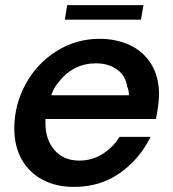

<svg xmlns="http://www.w3.org/2000/svg" viewBox="-20 -721 677 752"><path d="M36 -217Q36 -310 80 -391Q124 -472 201 -520.5Q278 -569 370 -569Q435 -569 488 -544.5Q541 -520 572 -470.5Q603 -421 603 -349Q602 -313 591 -255H158V-238Q158 -174 193.5 -133Q229 -92 291 -92Q341 -92 382.5 -118.5Q424 -145 448 -185H570Q527 -98 450 -43.5Q373 11 270 11Q198 11 145 -18Q92 -47 64 -98.5Q36 -150 36 -217ZM485 -348Q485 -368 478 -382Q472 -425 438 -449Q404 -473 356 -473Q312 -473 275 -454.5Q238 -436 211 -401Q191 -379 181 -348ZM532 -644H234L243 -701H542Z"/></svg>

Font: Open Sauce One SemiBold Italic
Style: Regular
Weight: 600
Italic angle: -10°
Designer: Alfredo Marco Pradil
Foundry: Creative Sauce Fz LLC
Version: Version 1.477